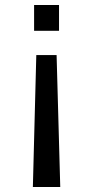

<svg xmlns="http://www.w3.org/2000/svg" viewBox="-20 -747 372 767"><path d="M215.8 -624H116.2V-727.1H215.8ZM220.7 0H111.3L125 -526.9H206.1Z"/></svg>

Font: IranNastaliq
Style: Regular
Weight: 400
Designer: Hossein Zahedi
Version: Version 1.5